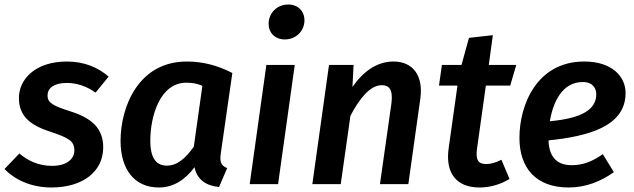

<svg xmlns="http://www.w3.org/2000/svg" viewBox="-30 -817 2812 852"><path d="M267 -544C125 -544 54 -464 54 -383C54 -307 96 -264 192 -233C276 -205 300 -191 300 -149C300 -117 273 -81 201 -81C141 -81 93 -104 56 -136L-10 -67C33 -22 105 15 198 15C338 15 428 -56 428 -163C428 -246 379 -292 285 -322C208 -347 181 -359 181 -393C181 -428 212 -449 267 -449C311 -449 355 -434 394 -406L452 -477C405 -518 343 -544 267 -544Z M799 -544C583 -544 505 -341 505 -192C505 -67 565 15 675 15C742 15 794 -22 833 -75C845 -18 886 7 942 13L978 -71C948 -83 945 -102 950 -138L1001 -493C936 -527 869 -544 799 -544ZM797 -450C826 -450 845 -446 868 -436L830 -166C794 -116 758 -82 710 -82C666 -82 637 -112 637 -192C637 -302 680 -450 797 -450Z M1234 -642C1283 -642 1321 -679 1321 -727C1321 -767 1293 -797 1249 -797C1200 -797 1162 -760 1162 -711C1162 -672 1190 -642 1234 -642ZM1278 -529H1152L1078 0H1204Z M1716 -544C1642 -544 1581 -499 1534 -431L1539 -529H1430L1356 0H1482L1525 -303C1564 -378 1612 -439 1664 -439C1695 -439 1715 -422 1707 -359L1656 0H1782L1835 -378C1850 -482 1802 -544 1716 -544Z M2126 -437H2234L2261 -529H2139L2157 -661L2051 -649L2018 -529H1931L1918 -437H2000L1961 -160C1945 -48 1996 15 2098 15C2141 15 2189 3 2231 -23L2195 -108C2170 -96 2150 -89 2127 -89C2093 -89 2079 -107 2087 -159Z M2746 -404C2746 -479 2684 -544 2563 -544C2350 -544 2275 -349 2275 -205C2275 -71 2349 15 2493 15C2570 15 2636 -12 2694 -53L2645 -133C2597 -99 2555 -84 2507 -84C2449 -84 2407 -112 2404 -194C2578 -212 2746 -255 2746 -404ZM2410 -279C2424 -364 2465 -453 2556 -453C2603 -453 2616 -422 2616 -399C2616 -331 2552 -292 2410 -279Z"/></svg>

Font: Fira Sans Medium
Style: Italic
Weight: 500
Italic angle: -8°
Designer: bBox Type GmbH & Carrois Corporate GbR & Edenspiekermann AG
Foundry: bBox Type GmbH & Carrois Corporate GbR & Edenspiekermann AG
Version: Version 4.301;PS 004.301;hotconv 1.0.88;makeotf.lib2.5.64775